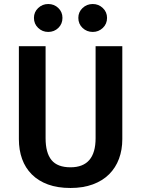

<svg xmlns="http://www.w3.org/2000/svg" viewBox="-20 -921 702 956"><path d="M589 -228Q589 -175 572.5 -130.5Q556 -86 523.5 -53.5Q491 -21 442.5 -3Q394 15 331 15Q267 15 219 -2.5Q171 -20 138.5 -52.5Q106 -85 90 -129.5Q74 -174 74 -228V-691H207V-233Q207 -160 236.5 -124Q266 -88 331 -88Q456 -88 456 -233V-691H589ZM220 -762Q191 -762 170 -782Q149 -802 149 -832Q149 -861 170 -881Q191 -901 220 -901Q250 -901 270.5 -881Q291 -861 291 -832Q291 -802 270.5 -782Q250 -762 220 -762ZM442 -762Q412 -762 391 -782Q370 -802 370 -832Q370 -861 391 -881Q412 -901 442 -901Q471 -901 492 -881Q513 -861 513 -832Q513 -802 492 -782Q471 -762 442 -762Z"/></svg>

Font: Qnwhxotralxmqkhsjrfbfhwcoqn
Style: Regular
Weight: 500
Designer: Carrois Corporate & Edenspiekermann
Foundry: Carrois Corporate GbR & Edenspiekermann AG
Version: Version 2.001